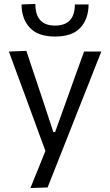

<svg xmlns="http://www.w3.org/2000/svg" viewBox="-20 -757 558 972"><path d="M134 195Q153 148.5 172 101Q191 53.5 210 7Q192 -41.5 173.8 -91Q155.5 -140.5 138.5 -187.5L105.5 -277.5Q85.5 -331 65 -387Q44.5 -443 25 -496L113.5 -499.5Q135 -435 155.5 -373.5Q176 -312 197.5 -248L250 -88.5H259L316.5 -248.5Q339 -311 361 -372.5Q383 -434 405.5 -496H493Q477 -456 462.2 -418.8Q447.5 -381.5 430 -336.5Q412 -291.5 387.5 -229.5L332.5 -90Q294.5 5.5 268.5 71.8Q242.5 138 221 192ZM258.5 -572Q173 -572 131.2 -616.5Q89.5 -661 89 -734.5L159 -737Q159 -627.5 258.5 -627.5Q359 -627.5 359 -734.5H428.5Q428 -661 386.8 -616.5Q345.5 -572 258.5 -572Z"/></svg>

Font: Heraclito
Style: Regular
Weight: 400
Designer: Kostas Bartsokas (font) & Cristiano Sobral (main changes)
Foundry: Kostas Bartsokas (font) & Cristiano Sobral (main changes)
Version: Version 1.00;July 8, 2020;FontCreator 13.0.0.2655 64-bit